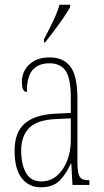

<svg xmlns="http://www.w3.org/2000/svg" viewBox="-20 -786 440 816"><path d="M153 10Q103 10 72.5 -28.5Q42 -67 42 -146Q42 -224 85.5 -261.5Q129 -299 218 -303L281 -306V-371Q281 -451 259.5 -484Q238 -517 190 -517Q143 -517 118.5 -488.5Q94 -460 94 -395Q73 -395 73 -438Q73 -482 104.5 -512Q136 -542 191 -542Q250 -542 279.5 -502.5Q309 -463 309 -366V-103Q309 -66 313.5 -48.5Q318 -31 328.5 -25.5Q339 -20 358 -20H360V0H288L283 -91H281Q262 -48 234 -19Q206 10 153 10ZM155 -15Q193 -15 221 -38.5Q249 -62 265 -102Q281 -142 281 -191V-283L219 -280Q139 -277 104.5 -242.5Q70 -208 70 -146Q70 -88 90.5 -51.5Q111 -15 155 -15ZM167 -619Q190 -663 206.5 -697.5Q223 -732 233 -766H278V-756Q269 -739 251 -712.5Q233 -686 212 -658Q191 -630 172 -606H167Z"/></svg>

Font: Noto Serif Thai ExtraCondensed Thin
Style: Regular
Weight: 100
Width: 2
Designer: Monotype Design Team
Foundry: Monotype Imaging Inc.
Version: Version 2.001; ttfautohint (v1.8.4.7-5d5b)